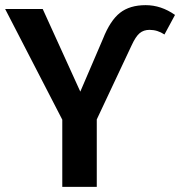

<svg xmlns="http://www.w3.org/2000/svg" viewBox="-22 -726 700 746"><path d="M220 0V-261L-2 -691H144L290 -370L378 -575Q406 -646 444 -676Q482 -706 544 -706Q604 -706 658 -668L617 -592Q590 -610 559 -610Q536 -610 520.5 -597Q505 -584 489 -549L354 -262V0Z"/></svg>

Font: FiraGO Medium
Style: Regular
Weight: 500
Designer: bBox Type
Foundry: bBox Type GmbH
Version: Version 1.001;PS 001.001;hotconv 1.0.88;makeotf.lib2.5.64775